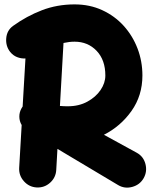

<svg xmlns="http://www.w3.org/2000/svg" viewBox="-20 -761 680 865"><path d="M77.1 -273.4Q79.6 -277.3 82 -281.2L94.7 -497.6Q75.2 -496.6 57.1 -503.7Q39.1 -510.7 25.9 -526.9Q4.9 -553.7 8.1 -589.1Q11.2 -624.5 39.1 -644.5Q100.1 -688.5 168.7 -714.8Q237.3 -741.2 315.9 -741.2Q384.3 -741.2 440.4 -715.3Q496.6 -689.5 537.1 -644.8Q577.6 -600.1 599.6 -542.5Q621.6 -484.9 621.6 -420.9Q621.6 -330.6 572.5 -261.2Q523.4 -191.9 448.2 -153.8L596.2 -72.8Q626.5 -56.2 635.3 -22Q644 12.2 627 42Q609.9 71.8 575.7 81.1Q541.5 90.3 512.2 72.8L238.8 -90.3L233.4 4.9Q231.4 39.1 205.6 62.3Q179.7 85.4 145 83.5Q110.8 81.5 87.6 55.4Q64.5 29.3 66.4 -4.9L77.6 -197.8Q67.4 -214.8 67.1 -235.1Q66.9 -255.4 77.1 -273.4ZM315.9 -573.2Q292.5 -573.2 266.1 -567.4L250 -283.7Q259.3 -282.7 268.3 -282.5Q277.3 -282.2 285.6 -282.2Q335.4 -282.2 373.5 -303Q411.6 -323.7 433.1 -355.5Q454.6 -387.2 454.6 -420.9Q454.6 -490.7 415.3 -532Q376 -573.2 315.9 -573.2Z"/></svg>

Font: Mikhak-FD Black
Style: Regular
Weight: 900
Designer: Amin Abedi
Version: Version 3.2